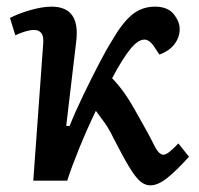

<svg xmlns="http://www.w3.org/2000/svg" viewBox="-20 -543 599 577"><path d="M179 -165 189 -164Q207 -209 230.5 -257.5Q254 -306 276.5 -349.5Q299 -393 316 -420Q347 -474 376.5 -498.5Q406 -523 446 -523Q484 -523 502 -500.5Q520 -478 520 -456Q520 -431 504.5 -410.5Q489 -390 459 -379L441 -406Q428 -424 414 -424Q395 -424 372 -396Q362 -384 348 -362Q334 -340 317 -308Q336 -288 353 -264.5Q370 -241 397 -192Q428 -138 442.5 -108Q457 -78 471 -78Q479 -78 491.5 -88.5Q504 -99 516 -112L548 -72Q511 -31 483 -8.5Q455 14 432 14Q416 14 402 2.5Q388 -9 369 -40Q350 -71 320 -130Q308 -155 294.5 -174Q281 -193 268 -210Q241 -154 217.5 -96Q194 -38 182 0H80L110 -414Q113 -453 82 -453Q71 -453 56 -448.5Q41 -444 26 -437L10 -489Q32 -501 69 -512Q106 -523 135 -523Q222 -523 209 -418Z"/></svg>

Font: Literata 12pt Medium
Style: Italic
Weight: 500
Italic angle: -2°
Designer: Latin by Veronika Burian and Jose Scaglione. Greek by Irene Vlachou. Cyrillic by Vera Evstafieva
Foundry: TypeTogether
Version: Version 3.002